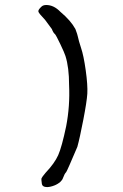

<svg xmlns="http://www.w3.org/2000/svg" viewBox="-20 -691 493 772"><path d="M146.5 -664.1Q153.3 -670.9 166 -670.9Q196.3 -670.9 222.7 -643.6Q264.6 -608.4 283.2 -574.2Q292 -550.8 293 -543.9Q296.9 -525.4 305.7 -499Q316.4 -467.8 324.7 -408.2Q333 -348.6 331.1 -314.5Q329.1 -282.2 314.9 -209Q300.8 -135.7 291 -100.6Q250 -3.9 246.1 1Q239.3 7.8 233.4 24.4Q227.5 42 201.2 53.7Q179.7 62.5 165 61Q150.4 59.6 148.4 48.8Q145.5 30.3 147 25.9Q148.4 21.5 163.1 3.9Q199.2 -34.2 213.9 -66.9Q228.5 -99.6 246.1 -183.6Q261.7 -264.6 257.8 -348.6Q257.8 -419.9 243.2 -465.8Q239.3 -478.5 222.7 -513.2Q206.1 -547.9 201.2 -553.7Q194.3 -558.6 188.5 -574.2Q166 -604.5 161.1 -611.3Q135.7 -637.7 134.3 -644.5Q132.8 -651.4 146.5 -664.1Z"/></svg>

Font: JasonHandwriting2
Style: Regular
Weight: 400
Version: Version 1.05.10